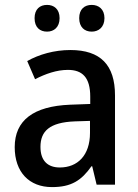

<svg xmlns="http://www.w3.org/2000/svg" viewBox="-20 -753 561 783"><path d="M121 -679C121 -641 143 -624 172 -624C200 -624 223 -642 223 -679C223 -716 200 -733 172 -733C143 -733 121 -716 121 -679ZM303 -679C303 -642 325 -624 354 -624C382 -624 406 -642 406 -679C406 -716 382 -733 354 -733C325 -733 303 -716 303 -679ZM267 -549C201 -549 139 -531 91 -504L123 -430C166 -452 211 -468 257 -468C316 -468 348 -437 348 -359V-329L266 -326C116 -320 40 -262 40 -153C40 -51 99 10 192 10C271 10 312 -17 353 -75H356L374 0H449V-364C449 -488 390 -549 267 -549ZM285 -258 347 -260V-211C347 -119 296 -70 224 -70C176 -70 145 -96 145 -154C145 -218 182 -254 285 -258Z"/></svg>

Font: Noto Sans Arabic UI SmCn Md
Style: Regular
Weight: 500
Width: 4
Designer: Monotype Design Team, Nadine Chahine and Nizar Qandah
Foundry: Monotype Imaging Inc.
Version: Version 2.010